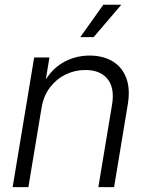

<svg xmlns="http://www.w3.org/2000/svg" viewBox="-20 -773 612 793"><path d="M151.9 -329.1 97.2 0H32.2L121.1 -535.6H184.1L163.6 -410.2L150.9 -412.1Q184.6 -481.4 236.6 -512.5Q288.6 -543.5 349.6 -543.5Q405.3 -543.5 444.6 -520Q483.9 -496.6 501.2 -451.7Q518.6 -406.7 507.8 -341.8L451.2 0H386.2L442.9 -341.3Q454.1 -409.7 424.1 -446.8Q394 -483.9 332.5 -483.9Q289.1 -483.9 251 -465.3Q212.9 -446.8 186.5 -412.1Q160.2 -377.4 151.9 -329.1ZM311.5 -619.6 406.7 -753.4H481L366.7 -619.6Z"/></svg>

Font: Inter 20pt Light
Style: Italic
Weight: 300
Italic angle: -9.3988°
Version: Version 4.001;git-66647c0bb